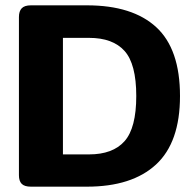

<svg xmlns="http://www.w3.org/2000/svg" viewBox="-20 -700 726 720"><path d="M51 -43V-636Q51 -658 61.5 -669Q72 -680 96 -680H306Q477 -680 566 -598Q655 -516 655 -340Q655 -166 565 -83Q475 0 306 0H96Q72 0 61.5 -10.5Q51 -21 51 -43ZM314 -121Q403 -121 447 -170.5Q491 -220 491 -340Q491 -460 447 -509Q403 -558 314 -558H216V-121Z"/></svg>

Font: Mitr Medium
Style: Regular
Weight: 500
Designer: Thanarat Vachiruckul
Foundry: Cadson Demak
Version: Version 1.002